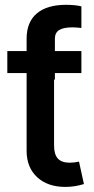

<svg xmlns="http://www.w3.org/2000/svg" viewBox="-20 -754 382 782"><path d="M88.4 -545.9H200.2V-161.1Q200.2 -125 215.6 -108.2Q231 -91.3 264.2 -91.3Q272.9 -91.3 282.7 -92.5Q292.5 -93.8 301.8 -95.7L321.8 -4.4Q304.7 1 285.2 4.2Q265.6 7.3 246.1 7.3Q173.8 7.3 131.1 -32.5Q88.4 -72.3 88.4 -139.6ZM311.5 -545.9V-456.5H9.8V-545.9ZM88.4 -429.7V-596.2Q88.4 -664.1 129.9 -699.2Q171.4 -734.4 249 -734.4Q268.1 -734.4 284.4 -732.7Q300.8 -731 311.5 -728V-640.1Q302.2 -641.1 293.2 -641.8Q284.2 -642.6 276.4 -642.6Q238.3 -642.6 220.9 -631.6Q203.6 -620.6 203.6 -596.2V-429.7Z"/></svg>

Font: Inter
Style: 540
Weight: 540
Designer: Rasmus Andersson
Foundry: rsms
Version: Version 4.001;git-66647c0bb